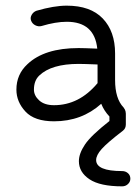

<svg xmlns="http://www.w3.org/2000/svg" viewBox="-20 -421 490 679"><path d="M171 8Q102 8 70 -26.5Q38 -61 38 -104Q38 -158 77 -194Q137 -251 258 -251Q276 -251 324 -249Q314 -344 216 -344Q177 -344 127 -329Q116 -326 105 -331.5Q94 -337 90 -348Q86 -358 92 -368.5Q98 -379 109 -383Q171 -401 216 -401Q300 -401 343.5 -355.5Q387 -310 387 -232V-138Q387 -72 417 -41Q423 -33 424 -27Q424 -26 424.5 -23Q425 -20 425 -19V19Q425 33 415 41Q359 84 339.5 106Q320 128 320 145Q320 184 412 184Q424 184 432.5 191.5Q441 199 441 211Q441 222 432.5 230Q424 238 412 238Q334 238 296.5 213Q259 188 259 149Q259 122 280.5 90Q302 58 367 7V-9Q348 -29 338 -54Q269 8 171 8ZM325 -127V-193Q277 -195 258 -195Q162 -195 119 -154Q100 -136 100 -104Q100 -83 118.5 -66Q137 -49 171 -49Q260 -49 325 -127Z"/></svg>

Font: Hoogli Medium
Style: Regular
Weight: 500
Designer: Anand Singh Naorem
Foundry: Brand New Type
Version: Version 1.00 b007